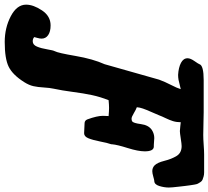

<svg xmlns="http://www.w3.org/2000/svg" viewBox="-146 -726 923 850"><g transform="rotate(90 316.0 -300.5)"><path d="M387.7 -740.2Q399.4 -740.2 431.6 -739.3Q463.9 -738.3 488.3 -738.3Q504.9 -738.3 531.7 -740.2Q558.6 -742.2 574.2 -742.2H653.3Q664.1 -742.2 672.4 -739.7Q680.7 -737.3 686.5 -734.9Q692.4 -732.4 696.8 -725.6Q701.2 -718.8 703.6 -714.4Q706.1 -710 708 -697.8Q710 -685.5 710.9 -679.2Q711.9 -672.9 713.9 -656.2Q715.8 -639.6 716.8 -630.9Q720.7 -598.6 720.7 -585.9Q720.7 -565.4 713.9 -543.5Q707 -521.5 691.4 -521.5Q687.5 -521.5 672.4 -517.1Q657.2 -512.7 648.4 -512.7Q632.8 -512.7 622.1 -523.4Q610.4 -535.2 602.5 -566.4Q594.7 -597.7 581.1 -620.1Q567.4 -642.6 537.1 -642.6Q528.3 -642.6 503.4 -638.7Q478.5 -634.8 470.7 -634.8Q463.9 -634.8 449.2 -636.7Q434.6 -638.7 431.6 -638.7Q431.6 -620.1 426.8 -604.5Q421.9 -588.9 413.6 -571.8Q405.3 -554.7 401.4 -543.9Q395.5 -529.3 385.7 -507.3Q376 -485.4 371.1 -471.2Q366.2 -457 365.2 -444.3Q376 -440.4 392.1 -430.7Q408.2 -420.9 416 -420.9Q423.8 -420.9 427.7 -423.8Q435.5 -428.7 439.9 -462.4Q444.3 -496.1 465.8 -510.7Q482.4 -521.5 502 -521.5Q505.9 -521.5 516.6 -520.5Q527.3 -519.5 532.2 -519.5H539.1Q560.5 -519.5 560.5 -479.5Q560.5 -450.2 545.9 -403.8Q531.2 -357.4 529.3 -335Q529.3 -330.1 528.3 -328.1Q523.4 -315.4 517.1 -282.7Q510.7 -250 502.9 -230.5Q495.1 -210.9 480.5 -210.9L436.5 -212.9Q423.8 -212.9 418.9 -225.6Q403.3 -268.6 403.3 -293.9Q403.3 -297.9 403.8 -306.2Q404.3 -314.5 404.3 -319.3Q380.9 -321.3 368.2 -321.3Q355.5 -321.3 334 -319.3Q319.3 -282.2 311.5 -245.6Q303.7 -209 297.4 -160.6Q291 -112.3 283.2 -76.2Q279.3 -58.6 277.8 -32.7Q276.4 -6.8 272 13.2Q267.6 33.2 253.9 54.7Q221.7 105.5 186 123Q150.4 140.6 76.2 140.6Q13.7 140.6 -37.6 113.8Q-88.9 86.9 -88.9 45.9Q-88.9 13.7 -63.5 -24.4Q-38.1 -62.5 2.9 -62.5Q30.3 -62.5 45.9 -51.8Q61.5 -41 61.5 -22.5Q61.5 -14.6 58.1 -2.9Q54.7 8.8 54.7 9.8Q61.5 16.6 73.2 16.6Q88.9 16.6 96.7 -2Q104.5 -20.5 108.9 -47.4Q113.3 -74.2 117.2 -81.1Q125 -95.7 138.2 -172.9Q151.4 -250 174.8 -301.8L243.2 -543Q252.9 -569.3 266.6 -595.7Q280.3 -622.1 285.2 -638.7Q278.3 -637.7 266.6 -634.3Q254.9 -630.9 244.1 -628.9Q233.4 -627 221.7 -627Q189.5 -628.9 168.9 -639.6Q148.4 -650.4 148.4 -668.9Q148.4 -681.6 161.1 -699.7Q173.8 -717.8 174.8 -721.7Q180.7 -740.2 245.1 -740.2Z"/></g></svg>

Font: Essays1743
Style: BoldItalic
Weight: 700
Italic angle: -10°
Designer: Based on the typeface in a 1743 English translation of the essays of Montaigne.  PostScript/TrueType font designed by Jo
Version: Version 002.100